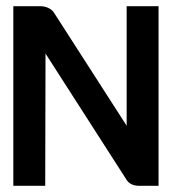

<svg xmlns="http://www.w3.org/2000/svg" viewBox="-20 -600 558 620"><path d="M126 0 127 -427 387 -22C395 -7 411 0 428 0H492V-580H389V-194L155 -558C146 -573 127 -580 110 -580H23V0Z"/></svg>

Font: Charger Pro
Style: BlkExt
Weight: 900
Designer: Jasper
Foundry: Cannot Into Space Fonts
Version: Version 1.09